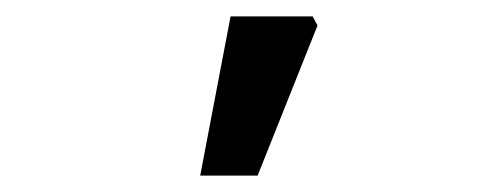

<svg xmlns="http://www.w3.org/2000/svg" viewBox="-20 -779 586 234"><path d="M224 -565 261 -759H361L367 -748L294 -565Z"/></svg>

Font: Source Sans 3 Medium
Style: Regular
Weight: 500
Designer: Paul D. Hunt
Foundry: Adobe
Version: Version 3.052;hotconv 1.1.0;makeotfexe 2.6.0